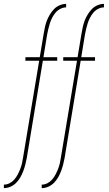

<svg xmlns="http://www.w3.org/2000/svg" viewBox="-42 -755 562 990"><path d="M-22 215V197Q-7 197 7 190Q21 183 31.5 171Q42 159 49.5 144.5Q57 130 62.5 116Q68 102 71.5 87Q75 72 77 57L160 -442H89V-460H163L183 -580Q186 -597 189.5 -614Q193 -631 199 -647Q205 -663 214.5 -679Q224 -695 236.5 -708Q249 -721 266 -728Q283 -735 299 -735V-717Q285 -717 270.5 -710Q256 -703 245.5 -691Q235 -679 227.5 -664.5Q220 -650 215.5 -636Q211 -622 207.5 -607Q204 -592 201 -577L182 -460H253V-442H179L96 60Q93 77 88.5 94Q84 111 78 127Q72 143 63 159Q54 175 41 188Q28 201 11.5 208Q-5 215 -22 215ZM173 215V197Q188 197 202 190Q216 183 226.5 171Q237 159 244.5 144.5Q252 130 257.5 116Q263 102 266.5 87Q270 72 272 57L355 -442H284V-460H358L378 -580Q381 -597 384.5 -614Q388 -631 394 -647Q400 -663 409.5 -679Q419 -695 431.5 -708Q444 -721 461 -728Q478 -735 494 -735V-717Q480 -717 465.5 -710Q451 -703 440.5 -691Q430 -679 422.5 -664.5Q415 -650 410.5 -636Q406 -622 402.5 -607Q399 -592 396 -577L377 -460H448V-442H374L291 60Q288 77 283.5 94Q279 111 273 127Q267 143 258 159Q249 175 236 188Q223 201 206.5 208Q190 215 173 215Z"/></svg>

Font: Iosevka Curly Thin
Style: Italic
Weight: 100
Italic angle: -9°
Monospace: yes
Designer: Belleve Invis
Foundry: Belleve Invis
Version: Version 22.1.2; ttfautohint (v1.8.4)